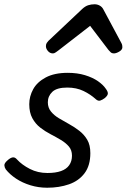

<svg xmlns="http://www.w3.org/2000/svg" viewBox="-24 -860 593 899"><path d="M197 19Q156 19 118.5 7.5Q81 -4 51.5 -23.5Q22 -43 3 -67Q-3 -76 -3.5 -86Q-4 -96 11 -109Q24 -121 35 -123Q46 -125 56 -113Q79 -88 116 -69Q153 -50 198 -50Q236 -50 261.5 -59Q287 -68 300 -86.5Q313 -105 313 -131Q313 -157 298.5 -174Q284 -191 261.5 -204.5Q239 -218 213 -231.5Q187 -245 164.5 -262.5Q142 -280 127.5 -306.5Q113 -333 113 -372Q113 -409 131.5 -442.5Q150 -476 190.5 -497.5Q231 -519 293 -519Q338 -519 374 -508Q410 -497 434.5 -480Q459 -463 471 -445Q481 -432 481 -422.5Q481 -413 467 -401Q455 -392 445 -389Q435 -386 424 -396Q400 -418 367 -434Q334 -450 291 -450Q242 -450 221 -430Q200 -410 200 -381Q200 -356 214.5 -338Q229 -320 251.5 -306.5Q274 -293 299.5 -279Q325 -265 347.5 -247.5Q370 -230 384.5 -205.5Q399 -181 399 -143Q399 -85 372 -49Q345 -13 299 3Q253 19 197 19ZM223 -610Q210 -610 200.5 -621Q191 -632 191 -644Q191 -653 195 -659Q199 -665 203 -669L361 -818Q375 -831 389 -835.5Q403 -840 419 -840Q432 -840 443.5 -833.5Q455 -827 461 -814L543 -661Q547 -654 548 -649Q549 -644 549 -639Q549 -627 534.5 -618.5Q520 -610 510 -610Q500 -610 494.5 -615Q489 -620 484 -626L398 -739L251 -625Q245 -621 238 -615.5Q231 -610 223 -610Z"/></svg>

Font: Playwrite CO
Style: Regular
Weight: 400
Designer: Veronika Burian, José Scaglione
Foundry: TypeTogether
Version: Version 1.000